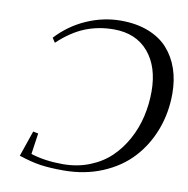

<svg xmlns="http://www.w3.org/2000/svg" viewBox="-80 -789 860 876"><g transform="rotate(10 349.5 -351.5)"><path d="M63 -23.9 104 -143.1 127.9 -138.2 113.8 -41Q178.7 -20 262.2 -20Q329.1 -20 385.7 -42.5Q442.4 -64.9 482.2 -103Q522 -141.1 549.8 -191.9Q577.6 -242.7 590.8 -299.6Q604 -356.4 604 -416Q604 -530.8 546.4 -598.4Q488.8 -666 386.2 -666Q314.9 -666 253.2 -641.1Q191.4 -616.2 130.9 -559.1L117.2 -580.1Q175.3 -643.1 252.7 -677Q330.1 -710.9 411.1 -710.9Q482.9 -710.9 538.6 -689.2Q594.2 -667.5 628.9 -628.7Q663.6 -589.8 681.4 -537.8Q699.2 -485.8 699.2 -422.9Q699.2 -334.5 669.7 -256.1Q640.1 -177.7 585.9 -119.1Q531.7 -60.5 450.2 -26.4Q368.7 7.8 270 7.8Q207.5 7.8 163.6 1.5Q119.6 -4.9 63 -23.9Z"/></g></svg>

Font: Dehuti
Style: Bold-Italic
Weight: 700
Version: Version 1.2